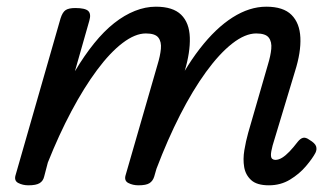

<svg xmlns="http://www.w3.org/2000/svg" viewBox="-20 -539 1004 574"><path d="M784 15Q748 15 731 -0.5Q714 -16 710 -39.5Q706 -63 710.5 -90Q715 -117 722 -142L781 -346Q789 -372 791 -393Q793 -414 783.5 -426.5Q774 -439 746 -439Q713 -439 674.5 -409Q636 -379 596 -324Q556 -269 518.5 -195.5Q481 -122 448 -35H409Q444 -151 486.5 -241Q529 -331 577 -393Q625 -455 675.5 -487Q726 -519 776 -519Q827 -519 851.5 -494.5Q876 -470 878 -426.5Q880 -383 862 -326L795 -104Q790 -85 790 -76Q790 -67 794 -64Q798 -61 803 -61Q813 -61 823.5 -67.5Q834 -74 845.5 -86Q857 -98 870 -115Q878 -125 886 -127Q894 -129 905 -121Q922 -111 925 -101.5Q928 -92 923 -82Q914 -65 894.5 -42Q875 -19 847 -2Q819 15 784 15ZM65 15Q48 15 34.5 8Q21 1 27 -17L161 -484Q167 -503 176.5 -509Q186 -515 205 -515Q235 -515 244 -506Q253 -497 247 -477L204 -326Q232 -373 261.5 -409.5Q291 -446 321.5 -470Q352 -494 383.5 -506.5Q415 -519 446 -519Q497 -519 521.5 -495Q546 -471 547.5 -427Q549 -383 532 -326L441 -11Q437 2 427 8.5Q417 15 394 15Q377 15 363.5 8Q350 1 356 -17L451 -346Q459 -372 461 -393Q463 -414 453.5 -426.5Q444 -439 416 -439Q384 -439 346.5 -410.5Q309 -382 270 -329.5Q231 -277 193.5 -206.5Q156 -136 123 -53L112 -11Q109 2 98.5 8.5Q88 15 65 15Z"/></svg>

Font: Playwrite AU NSW
Style: Regular
Weight: 400
Designer: Veronika Burian, José Scaglione
Foundry: TypeTogether
Version: Version 1.002